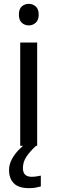

<svg xmlns="http://www.w3.org/2000/svg" viewBox="-20 -757 298 997"><path d="M130 -737Q150 -737 165.5 -723.5Q181 -710 181 -681Q181 -653 165.5 -639Q150 -625 130 -625Q108 -625 93 -639Q78 -653 78 -681Q78 -710 93 -723.5Q108 -737 130 -737ZM173 -536V0H85V-536ZM99 116Q99 161 144 161Q161 161 172.5 158.5Q184 156 192 155V211Q178 215 164 217.5Q150 220 130 220Q77 220 52 195Q27 170 27 126Q27 97 41.5 70Q56 43 77.5 21Q99 -1 119 -15L167 0Q133 32 116 58.5Q99 85 99 116Z"/></svg>

Font: Noto Sans Old Hungarian
Style: Regular
Weight: 400
Designer: Monotype Design Team
Foundry: Monotype Imaging Inc.
Version: Version 2.005; ttfautohint (v1.8.4.7-5d5b)